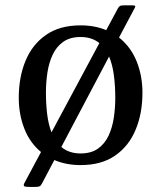

<svg xmlns="http://www.w3.org/2000/svg" viewBox="-20 -628 610 742"><path d="M52.5 -250C52.5 -207.7 59.6 -168.2 73.8 -131.5C87.9 -94.8 109.5 -64.5 138.5 -40.5L74.5 79C71.5 84.7 71 88.7 73 91C75 93.3 82.2 94.5 94.5 94.5H110.5C120.8 94.5 127.9 93.8 131.8 92.5C135.6 91.2 138.8 87.8 141.5 82.5L190 -9.5C220.3 3.5 254.2 10 291.5 10C345.2 10 389.7 -2.2 425 -26.8C460.3 -51.2 486.8 -84.6 504.2 -126.8C521.8 -168.9 530.5 -216.7 530.5 -270C530.5 -313.3 523 -353.7 508 -391C493 -428.3 470.3 -459 440 -483L500 -596C502.7 -600.7 503.3 -603.8 502 -605.2C500.7 -606.8 495.2 -607.5 485.5 -607.5H463C453 -607.5 446.5 -606.6 443.5 -604.8C440.5 -602.9 437.7 -599.5 435 -594.5L390.5 -511.5C361.2 -523.8 328.2 -530 291.5 -530C237.8 -530 193.3 -517.8 158 -493.2C122.7 -468.8 96.2 -435.4 78.8 -393.2C61.2 -351.1 52.5 -303.3 52.5 -250ZM157.5 -270C157.5 -296 159.4 -321.8 163.2 -347.2C167.1 -372.8 173.8 -395.8 183.5 -416.5C193.2 -437.2 206.8 -453.8 224.2 -466.2C241.8 -478.8 264.2 -485 291.5 -485C320.5 -485 344.7 -477.2 364 -461.5L179 -116.5C171 -137.5 165.4 -161.2 162.2 -187.5C159.1 -213.8 157.5 -241.3 157.5 -270ZM425.5 -250C425.5 -224 423.6 -198.2 419.8 -172.8C415.9 -147.2 409.2 -124.2 399.5 -103.5C389.8 -82.8 376.2 -66.2 358.8 -53.8C341.2 -41.2 318.8 -35 291.5 -35C261.5 -35 236.7 -43.3 217 -60L401.5 -409.5C410.5 -388.2 416.8 -363.8 420.2 -336.2C423.8 -308.8 425.5 -280 425.5 -250Z"/></svg>

Font: Besley*
Style: Regular
Weight: 400
Designer: Owen Earl
Foundry: indestructible type*
Version: Version 3.000; ttfautohint (v1.8.3)